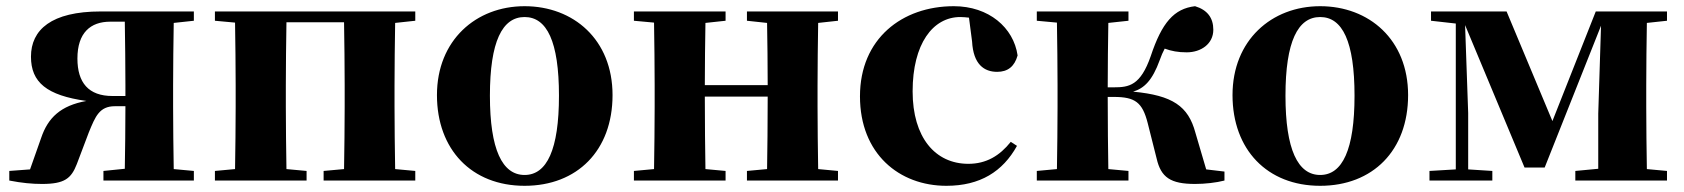

<svg xmlns="http://www.w3.org/2000/svg" viewBox="-20 -583 5437 620"><path d="M343 -273C266 -273 230 -316 230 -394C230 -477 272 -513 336 -513H383C384 -455 385 -365 385 -308V-273ZM606 -516V-546H305C146 -546 80 -487 80 -400C80 -317 131 -275 259 -257C176 -242 135 -203 113 -138L77 -36L10 -31V0C51 8 84 11 116 11C189 11 210 -7 228 -53L267 -156C288 -207 301 -240 351 -240H385C385 -174 384 -93 383 -38L314 -31V0H606V-31L541 -37C540 -95 539 -182 539 -238V-308C539 -364 540 -451 541 -509Z M1321 -516V-546H674V-516L739 -510C740 -451 741 -364 741 -308V-238C741 -182 740 -95 739 -37L674 -31V0H970V-31L905 -37C904 -95 903 -182 903 -238V-308C903 -365 904 -453 905 -511H1091C1092 -453 1093 -365 1093 -308V-238C1093 -182 1092 -95 1091 -37L1025 -31V0H1321V-31L1256 -37C1255 -95 1254 -182 1254 -238V-308C1254 -364 1255 -451 1256 -509Z M1674 17C1844 17 1958 -97 1958 -276C1958 -455 1832 -563 1674 -563C1517 -563 1391 -453 1391 -276C1391 -100 1503 17 1674 17ZM1674 -18C1602 -18 1562 -100 1562 -274C1562 -449 1602 -528 1674 -528C1746 -528 1785 -449 1785 -274C1785 -100 1746 -18 1674 -18Z M2686 -516V-546H2392V-516L2457 -509C2458 -454 2459 -371 2459 -308H2256C2256 -371 2257 -454 2258 -509L2323 -516V-546H2027V-516L2092 -510C2093 -451 2094 -364 2094 -308V-238C2094 -182 2093 -95 2092 -37L2027 -31V0H2323V-31L2258 -37C2257 -95 2256 -186 2256 -271H2459C2459 -186 2458 -95 2457 -37L2392 -31V0H2686V-31L2622 -37C2621 -95 2620 -182 2620 -238V-308C2620 -364 2621 -451 2622 -509Z M3119 -449C3123 -375 3158 -351 3200 -351C3234 -351 3256 -368 3266 -404C3253 -494 3173 -563 3060 -563C2893 -563 2757 -458 2757 -272C2757 -86 2884 17 3036 17C3145 17 3218 -29 3264 -112L3244 -125C3208 -80 3165 -54 3107 -54C3000 -54 2927 -139 2927 -288C2927 -441 2992 -528 3081 -528C3090 -528 3099 -527 3109 -526Z M3875 -36 3840 -155C3817 -240 3767 -275 3639 -287C3675 -298 3701 -323 3725 -389C3730 -403 3735 -415 3741 -426C3763 -418 3784 -414 3812 -414C3858 -414 3898 -441 3898 -487C3898 -525 3879 -551 3839 -563C3771 -555 3732 -510 3696 -402C3663 -307 3626 -301 3577 -301H3557C3557 -367 3558 -452 3559 -509L3624 -516V-546H3328V-516L3393 -510C3394 -451 3395 -364 3395 -308V-238C3395 -182 3394 -95 3393 -37L3328 -31V0H3624V-31L3559 -37C3558 -95 3557 -185 3557 -270H3577C3646 -270 3669 -252 3686 -186L3715 -71C3729 -10 3760 11 3839 11C3871 11 3907 7 3934 0V-29Z M4243 17C4413 17 4527 -97 4527 -276C4527 -455 4401 -563 4243 -563C4086 -563 3960 -453 3960 -276C3960 -100 4072 17 4243 17ZM4243 -18C4171 -18 4131 -100 4131 -274C4131 -449 4171 -528 4243 -528C4315 -528 4354 -449 4354 -274C4354 -100 4315 -18 4243 -18Z M5363 -516V-546H5133L4993 -192L4845 -546H4601V-516L4681 -507V-36L4596 -31V0H4799V-31L4721 -36V-218L4711 -502L4903 -42H4968L5150 -500L5141 -216V-38L5067 -31V0H5363V-31L5298 -37C5297 -95 5296 -182 5296 -238V-308C5296 -364 5297 -451 5298 -509Z"/></svg>

Font: Noto Serif TC Black
Style: Regular
Weight: 900
Version: Version 1.001;PS 1.001;hotconv 16.6.54;makeotf.lib2.5.65590